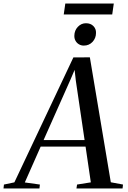

<svg xmlns="http://www.w3.org/2000/svg" viewBox="-88 -1075 728 1095"><path d="M-68 0 -65.5 -22.5 -6 -35 330.5 -747.5 424.5 -748 544 -35.5 613.5 -22.5 611 0H348L351.5 -22.5L430 -35L400 -239H144L53.5 -34.5L139.5 -22.5L137 0ZM160.5 -276H394.5L344.5 -614.5L337.5 -676.5L315 -623.5ZM390 -815Q374.5 -815 362 -822.5Q349.5 -830 342.5 -842.8Q335.5 -855.5 336 -871.5Q336.5 -901.5 356 -922Q375.5 -942.5 402 -942.5Q429 -942.5 444.8 -926.2Q460.5 -910 459.5 -887Q459.5 -857.5 439.8 -836.2Q420 -815 390 -815ZM284.5 -1055H561L552 -992.5H275.5Z"/></svg>

Font: Merriweather 120pt
Style: Italic
Weight: 400
Italic angle: -7.8°
Version: Version 2.101